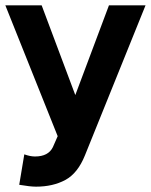

<svg xmlns="http://www.w3.org/2000/svg" viewBox="-26 -503 565 719"><path d="M46 189 65 75Q87 83 105 83Q155 83 172 48L190 7L-6 -483H130L256 -147L382 -483H519L292 79Q265 146 218.5 171Q172 196 109 196Q87 196 46 189Z"/></svg>

Font: UN Bangla
Style: Bold
Weight: 700
Designer: Desinged by Rajon, Unicode developed by Rashed (IMGN)
Version: Version 2.001;March 19, 2023;FontCreator 14.0.0.2901 64-bit